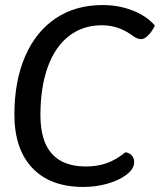

<svg xmlns="http://www.w3.org/2000/svg" viewBox="-20 -730 649 760"><path d="M37 -277Q37 -409 79.5 -507Q122 -605 200.5 -657.5Q279 -710 386 -710Q450 -710 505 -688.5Q560 -667 593 -629Q583 -607 567.5 -591Q552 -575 539 -575Q526 -575 512 -584Q478 -609 447.5 -619.5Q417 -630 383 -630Q308 -630 253 -587.5Q198 -545 169 -464.5Q140 -384 140 -274Q140 -71 320 -71Q365 -71 402 -84Q439 -97 476 -127Q492 -126 502 -114Q512 -102 511 -85Q509 -60 480 -38Q451 -16 405.5 -3Q360 10 310 10Q179 10 108 -65Q37 -140 37 -277Z"/></svg>

Font: Krub Medium
Style: Italic
Weight: 500
Italic angle: -8°
Designer: Ekaluck Peanpanawate
Foundry: Cadson Demak Co.,Ltd.
Version: Version 1.000; ttfautohint (v1.6)